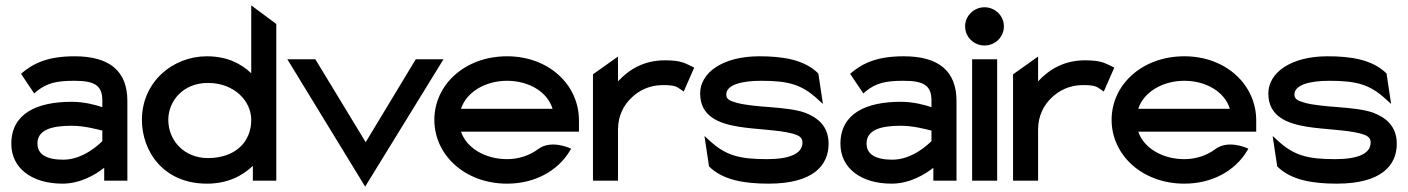

<svg xmlns="http://www.w3.org/2000/svg" viewBox="-20 -671 5229 713"><path d="M22 -137C22 -46 99 11 212 11C281 11 338 -25 367 -48V0H453V-296C453 -407 387 -462 257 -462C157 -462 103 -436 58 -397L107 -324L116 -332C155 -363 190 -371 257 -371C332 -371 360 -353 360 -298V-273C337 -281 293 -293 246 -293C118 -293 22 -250 22 -137ZM119 -138C119 -189 172 -204 246 -204C293 -204 340 -191 360 -186V-147C348 -135 289 -78 215 -78C154 -78 119 -97 119 -138Z M507 -226C507 -108 588 11 748 11C824 11 879 -17 919 -55V0H1006V-582L913 -651V-399C875 -435 823 -462 748 -462C622 -462 507 -367 507 -226ZM605 -226C605 -295 659 -363 752 -363C851 -363 913 -295 913 -226C913 -143 853 -84 752 -84C663 -84 605 -150 605 -226Z M1047 -451 1336 22 1627 -451H1524L1338 -143L1151 -451Z M1593 -226C1593 -95 1707 11 1863 11C1967 11 2051 -37 2095 -109L2101 -119L2091 -123C2090 -123 2024 -152 1978 -117C1947 -94 1907 -80 1863 -80C1781 -80 1712 -122 1692 -182H2130V-224C2130 -356 2018 -462 1863 -462C1707 -462 1593 -357 1593 -226ZM1692 -267C1711 -327 1780 -371 1863 -371C1946 -371 2014 -328 2032 -267Z M2182 0H2275V-190C2275 -241 2296 -281 2326 -309C2352 -334 2391 -355 2441 -355C2485 -355 2492 -350 2509 -338L2519 -331L2558 -420C2525 -435 2514 -447 2449 -447C2371 -447 2316 -413 2275 -369V-461L2182 -395Z M2580 -324C2580 -239 2649 -212 2726 -200C2789 -190 2870 -189 2923 -175C2947 -168 2960 -161 2960 -142C2960 -99 2910 -80 2827 -80C2726 -80 2675 -94 2617 -147L2596 -166L2613 -53C2665 -1 2748 11 2834 11C3000 11 3057 -57 3057 -137C3057 -203 3016 -235 2968 -253C2898 -277 2784 -270 2713 -290C2689 -297 2677 -303 2677 -320C2677 -355 2731 -371 2807 -371C2908 -371 2957 -357 3015 -304L3036 -285L3019 -398C2967 -450 2886 -462 2800 -462C2662 -462 2580 -400 2580 -324Z M3101 -137C3101 -46 3178 11 3291 11C3360 11 3417 -25 3446 -48V0H3532V-296C3532 -407 3466 -462 3336 -462C3236 -462 3182 -436 3137 -397L3186 -324L3195 -332C3234 -363 3269 -371 3336 -371C3411 -371 3439 -353 3439 -298V-273C3416 -281 3372 -293 3325 -293C3197 -293 3101 -250 3101 -137ZM3198 -138C3198 -189 3251 -204 3325 -204C3372 -204 3419 -191 3439 -186V-147C3427 -135 3368 -78 3294 -78C3233 -78 3198 -97 3198 -138Z M3564 -573C3564 -533 3597 -502 3636 -502C3675 -502 3708 -533 3708 -573C3708 -613 3675 -644 3636 -644C3597 -644 3564 -613 3564 -573ZM3590 0H3683V-451H3590Z M3742 0H3835V-190C3835 -241 3856 -281 3886 -309C3912 -334 3951 -355 4001 -355C4045 -355 4052 -350 4069 -338L4079 -331L4118 -420C4085 -435 4074 -447 4009 -447C3931 -447 3876 -413 3835 -369V-461L3742 -395Z M4108 -226C4108 -95 4222 11 4378 11C4482 11 4566 -37 4610 -109L4616 -119L4606 -123C4605 -123 4539 -152 4493 -117C4462 -94 4422 -80 4378 -80C4296 -80 4227 -122 4207 -182H4645V-224C4645 -356 4533 -462 4378 -462C4222 -462 4108 -357 4108 -226ZM4207 -267C4226 -327 4295 -371 4378 -371C4461 -371 4529 -328 4547 -267Z M4690 -324C4690 -239 4759 -212 4836 -200C4899 -190 4980 -189 5033 -175C5057 -168 5070 -161 5070 -142C5070 -99 5020 -80 4937 -80C4836 -80 4785 -94 4727 -147L4706 -166L4723 -53C4775 -1 4858 11 4944 11C5110 11 5167 -57 5167 -137C5167 -203 5126 -235 5078 -253C5008 -277 4894 -270 4823 -290C4799 -297 4787 -303 4787 -320C4787 -355 4841 -371 4917 -371C5018 -371 5067 -357 5125 -304L5146 -285L5129 -398C5077 -450 4996 -462 4910 -462C4772 -462 4690 -400 4690 -324Z"/></svg>

Font: Charger Sport
Style: BdExt
Weight: 700
Designer: Jasper
Foundry: Cannot Into Space Fonts
Version: Version 1.1